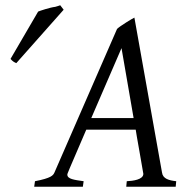

<svg xmlns="http://www.w3.org/2000/svg" viewBox="-20 -710 727 730"><path d="M327 -261 442 -527 488 -261ZM525 -49C525 -27 485 -22 462 -21L460 0H648L650 -21C623 -24 599 -30 596 -54L491 -643C484 -640 436 -611 425 -600L187 -54C182 -43 175 -33 113 -21L110 0H295L298 -21C263 -26 236 -29 236 -46C236 -50 237 -52 308 -217H496C496 -212 525 -53 525 -49ZM42 -470 222 -673 209 -690C204 -688 197 -686 190 -684C171 -682 132 -669 125 -666L20 -486C29 -476 33 -474 42 -470Z"/></svg>

Font: Temporarium
Style: Italic
Weight: 400
Italic angle: -7°
Version: Version 1.1